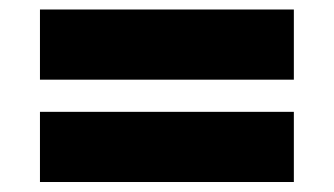

<svg xmlns="http://www.w3.org/2000/svg" viewBox="-20 -562 685 394"><path d="M583 -542.5V-398.5H62V-542.5ZM583 -332.5V-188.5H62V-332.5Z"/></svg>

Font: Hepta Slab ExtraLight ExtraBold
Style: Regular
Weight: 800
Version: Version 1.102